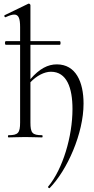

<svg xmlns="http://www.w3.org/2000/svg" viewBox="-20 -745 509 1041"><path d="M12 -502H89V-81C89 -24 78 -12 26 -12C22 -12 22 0 26 0C50 0 82 -2 117 -2C152 -2 184 0 208 0C212 0 212 -12 208 -12C155 -12 145 -24 145 -81V-299C178 -334 220 -356 256 -356C342 -356 373 -269 373 -154C373 -6 321 171 241 267C237 270 247 277 249 275C345 177 433 -22 433 -183C433 -301 391 -396 288 -396C240 -396 194 -373 145 -316V-502H304C310 -502 310 -522 304 -522H145V-717C145 -721 139 -727 134 -725L6 -663C0 -661 5 -649 11 -652C30 -661 46 -666 57 -666C81 -666 89 -645 89 -598V-522H12C5 -522 5 -502 12 -502Z"/></svg>

Font: Cormorant Garamond
Style: Regular
Weight: 400
Designer: Christian Thalmann (Catharsis Fonts)
Foundry: Catharsis Fonts
Version: Version 4.002;Glyphs 3.4 (3410)